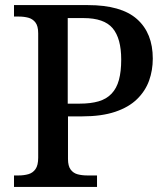

<svg xmlns="http://www.w3.org/2000/svg" viewBox="-20 -734 653 754"><path d="M35 0V-45H53Q74 -45 91.5 -50Q109 -55 119.5 -70Q130 -85 130 -115V-603Q130 -632 119 -646Q108 -660 91 -664.5Q74 -669 53 -669H35V-714H325Q456 -714 518 -659Q580 -604 580 -504Q580 -458 565.5 -417.5Q551 -377 518.5 -345Q486 -313 432.5 -295Q379 -277 303 -277H247V-110Q247 -82 257.5 -68Q268 -54 285 -49.5Q302 -45 323 -45H361V0ZM293 -327Q336 -327 367 -336Q398 -345 418 -366Q438 -387 447 -420Q456 -453 456 -500Q456 -583 422.5 -623Q389 -663 308 -663H246V-327Z"/></svg>

Font: Noto Serif Hebrew Medium
Style: Regular
Weight: 500
Version: Version 2.003